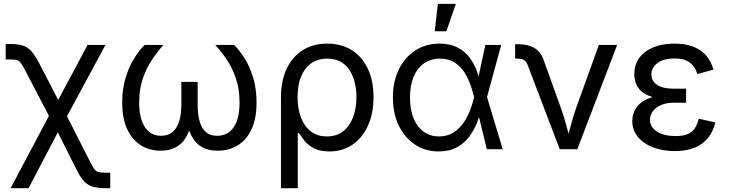

<svg xmlns="http://www.w3.org/2000/svg" viewBox="-20 -781 3814 1005"><path d="M35.6 204.1 263.2 -225.6H303.7L454.6 71.8Q466.8 95.7 476.1 106.7Q485.4 117.7 498.8 120.4Q512.2 123 535.6 123H557.1V204.1H535.6Q494.6 204.1 467.8 196.8Q440.9 189.5 421.4 169.2Q401.9 148.9 381.8 109.4L282.7 -88.4L129.4 204.1ZM251.5 -145 112.3 -411.6Q97.7 -439.9 88.6 -451.9Q79.6 -463.9 67.6 -466.8Q55.7 -469.7 31.2 -469.7H9.8V-550.8H31.2Q72.8 -550.8 98.9 -542.7Q125 -534.7 144.5 -512.7Q164.1 -490.7 185.5 -449.2L284.7 -257.8L438.5 -545.9H532.2L315.9 -145Z M820.8 7.8Q762.7 7.8 717.3 -20.5Q671.9 -48.8 645.8 -104.7Q619.6 -160.6 619.6 -244.1Q619.6 -317.9 638.2 -376.7Q656.7 -435.5 684.1 -478.5Q711.4 -521.5 737.3 -545.9H835.9Q805.2 -512.2 775.9 -468.8Q746.6 -425.3 727.5 -369.9Q708.5 -314.5 708.5 -244.1Q708.5 -160.6 738.5 -115.5Q768.6 -70.3 823.2 -70.3Q875.5 -70.3 902.3 -112.1Q929.2 -153.8 929.2 -233.4V-352.5H1014.6V-233.4Q1014.6 -153.8 1039.1 -112.1Q1063.5 -70.3 1116.7 -70.3Q1173.3 -70.3 1203.6 -115.5Q1233.9 -160.6 1233.9 -244.1Q1233.9 -316.4 1214.1 -372.8Q1194.3 -429.2 1165 -471.9Q1135.7 -514.6 1106.4 -545.9H1205.1Q1230 -522.5 1257.3 -480.5Q1284.7 -438.5 1303.7 -379.2Q1322.8 -319.8 1322.8 -244.1Q1322.8 -160.2 1296.6 -104.2Q1270.5 -48.3 1224.6 -20.3Q1178.7 7.8 1119.6 7.8Q1071.3 7.8 1039.6 -9.8Q1007.8 -27.3 989.3 -57.9Q970.7 -88.4 961.4 -127.4H978Q969.2 -86.4 949.7 -56.2Q930.2 -25.9 898.4 -9Q866.7 7.8 820.8 7.8Z M1450.7 204.1V-272.5Q1450.7 -358.4 1480.7 -421.4Q1510.7 -484.4 1564.9 -518.6Q1619.1 -552.7 1692.9 -552.7Q1766.6 -552.7 1820.8 -518.8Q1875 -484.9 1905 -421.9Q1935.1 -358.9 1935.1 -272.5Q1935.1 -186.5 1905.8 -122.6Q1876.5 -58.6 1824.5 -23.4Q1772.5 11.7 1704.6 11.7Q1652.3 11.7 1620.6 -6.1Q1588.9 -23.9 1571.8 -46.6Q1554.7 -69.3 1545.4 -84.5H1538.6V204.1ZM1690.9 -66.9Q1742.2 -66.9 1776.6 -94.2Q1811 -121.6 1828.4 -168.2Q1845.7 -214.8 1845.7 -272.9Q1845.7 -329.1 1829.1 -374.8Q1812.5 -420.4 1778.6 -447.3Q1744.6 -474.1 1692.4 -474.1Q1642.6 -474.1 1607.9 -449Q1573.2 -423.8 1555.4 -378.7Q1537.6 -333.5 1537.6 -272.9Q1537.6 -212.9 1555.2 -166.3Q1572.8 -119.6 1607.2 -93.3Q1641.6 -66.9 1690.9 -66.9Z M2276.4 11.7Q2206.1 11.7 2151.9 -24.4Q2097.7 -60.5 2067.1 -124.3Q2036.6 -188 2036.6 -270.5Q2036.6 -354 2067.6 -417.5Q2098.6 -481 2153.8 -516.8Q2209 -552.7 2280.3 -552.7Q2335.4 -552.7 2373.8 -533Q2412.1 -513.2 2436.5 -481.4Q2460.9 -449.7 2474.6 -412.8Q2488.3 -376 2494.1 -342.3H2525.9L2528.8 -274.4L2611.3 0H2528.3L2461.4 -274.4Q2455.1 -300.3 2443.6 -334Q2432.1 -367.7 2412.4 -399.9Q2392.6 -432.1 2360.8 -453.1Q2329.1 -474.1 2282.7 -474.1Q2234.9 -474.1 2199.5 -449.5Q2164.1 -424.8 2145 -379.2Q2126 -333.5 2126 -270Q2126 -208 2144.5 -162.4Q2163.1 -116.7 2197.3 -91.8Q2231.4 -66.9 2277.8 -66.9Q2323.2 -66.9 2355.5 -88.4Q2387.7 -109.9 2409.2 -142.8Q2430.7 -175.8 2443.1 -210.4Q2455.6 -245.1 2461.4 -271.5L2520.5 -545.9H2603.5L2528.8 -271.5L2525.9 -206.5H2498.5Q2490.7 -173.3 2475.6 -135.5Q2460.4 -97.7 2435.1 -64.2Q2409.7 -30.8 2370.8 -9.5Q2332 11.7 2276.4 11.7ZM2255.4 -617.2 2272 -760.7H2366.2L2316.4 -617.2Z M2909.7 0 2743.7 -436.5Q2735.8 -458 2723.4 -466.1Q2710.9 -474.1 2688.5 -474.1H2676.3V-549.8H2690.9Q2742.2 -549.8 2775.9 -530.5Q2809.6 -511.2 2824.7 -469.2L2913.6 -222.2Q2932.1 -171.4 2945.1 -121.6Q2958 -71.8 2972.2 -24.9H2939.9Q2954.1 -71.8 2967 -121.8Q2980 -171.9 2998 -222.2L3114.7 -545.9H3210.4L3002 0Z M3512.2 9.8Q3448.7 9.8 3398.2 -9.8Q3347.7 -29.3 3318.6 -64.7Q3289.6 -100.1 3289.6 -147.5Q3289.6 -169.9 3298.3 -193.8Q3307.1 -217.8 3329.3 -238.3Q3351.6 -258.8 3391.8 -271.5Q3432.1 -284.2 3495.1 -284.2H3571.3V-243.2H3505.9Q3467.8 -243.2 3440.2 -231.2Q3412.6 -219.2 3397.5 -199Q3382.3 -178.7 3382.3 -153.3Q3382.3 -115.7 3418.7 -92.3Q3455.1 -68.8 3516.1 -68.8Q3555.2 -68.8 3579.3 -79.1Q3603.5 -89.4 3616.9 -109.6Q3630.4 -129.9 3637.7 -159.7L3724.1 -140.1Q3713.9 -94.2 3687.3 -60.5Q3660.6 -26.9 3617.2 -8.5Q3573.7 9.8 3512.2 9.8ZM3495.1 -261.7Q3433.6 -261.7 3395 -273.4Q3356.4 -285.2 3335.9 -304.4Q3315.4 -323.7 3307.9 -346.9Q3300.3 -370.1 3300.3 -392.1Q3300.3 -442.9 3326.9 -478.8Q3353.5 -514.6 3401.1 -533.7Q3448.7 -552.7 3510.7 -552.7Q3568.4 -552.7 3609.4 -536.6Q3650.4 -520.5 3676.3 -490.2Q3702.1 -460 3714.4 -416.5L3630.4 -393.6Q3619.1 -431.6 3590.8 -453.4Q3562.5 -475.1 3510.3 -475.1Q3455.6 -475.1 3422.6 -451.7Q3389.6 -428.2 3389.6 -390.6Q3389.6 -357.9 3418.7 -337.4Q3447.8 -316.9 3505.9 -316.9H3571.3V-261.7Z"/></svg>

Font: Adwaita Sans
Style: Regular
Weight: 400
Designer: Rasmus Andersson
Foundry: rsms
Version: Version 4.001;git-9221beed3